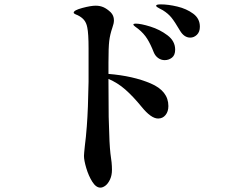

<svg xmlns="http://www.w3.org/2000/svg" viewBox="-20 -819 1040 878"><path d="M894 -697Q894 -673 880.5 -660Q867 -647 850 -647Q822 -647 803 -679Q779 -720 764 -738.5Q749 -757 725 -772Q716 -777 709 -780.5Q702 -784 698 -787Q694 -790 694 -793Q694 -799 715 -799Q749 -799 791 -789Q833 -779 863.5 -756.5Q894 -734 894 -697ZM750 -334Q750 -309 737 -293Q724 -277 703 -277Q671 -277 628 -330Q588 -379 552.5 -410Q517 -441 476 -458V-448Q476 -338 477 -285L478 -254Q480 -161 485 -117Q492 -74 492 -43Q492 -17 483 2Q474 21 462 30Q450 39 439 39Q419 39 402 12Q385 -15 374.5 -50.5Q364 -86 364 -106Q364 -114 368 -152Q373 -189 377 -242Q383 -321 385 -445V-597Q385 -666 379 -694Q375 -715 364 -728Q353 -741 334 -750Q331 -751 326.5 -753Q322 -755 319.5 -757Q317 -759 317 -761Q317 -772 356 -782.5Q395 -793 418 -793Q437 -793 453 -786Q469 -779 486 -763Q501 -748 501 -726Q501 -712 494 -693Q483 -661 479.5 -631.5Q476 -602 476 -533V-481Q588 -472 669 -437.5Q750 -403 750 -334ZM781 -592Q781 -567 766.5 -555.5Q752 -544 733 -544Q717 -544 703.5 -553.5Q690 -563 683 -580Q669 -616 653.5 -641Q638 -666 612 -687Q607 -691 598.5 -697Q590 -703 590 -707Q590 -711 601 -711Q624 -711 667.5 -697.5Q711 -684 746 -657.5Q781 -631 781 -592Z"/></svg>

Font: Shippori Mincho
Style: Bold
Weight: 700
Designer: FONTDASU
Foundry: FONTDASU / Google Inc. / but / Adobe
Version: Version 3.110; ttfautohint (v1.8.3)